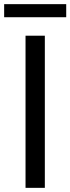

<svg xmlns="http://www.w3.org/2000/svg" viewBox="-23 -905 339 925"><path d="M100 -733H193V0H100ZM-3 -885H296V-822H-3Z"/></svg>

Font: KaiGen Gothic CN Regular
Style: Regular
Weight: 400
Designer: Ryoko NISHIZUKA  (kana & ideographs); Paul D. Hunt (Latin, Greek & Cyrillic); Wenlong ZHANG  (bopomofo); Sandoll Communi
Foundry: Adobe Systems Incorporated
Version: Version 1.002.20150501